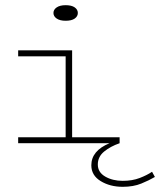

<svg xmlns="http://www.w3.org/2000/svg" viewBox="-20 -551 617 740"><path d="M280 -501Q280 -488 268 -479.5Q256 -471 233 -471Q211 -471 198.5 -479.5Q186 -488 186 -501Q186 -514 198.5 -522.5Q211 -531 233 -531Q256 -531 268 -522.5Q280 -514 280 -501ZM50 -334V-357H258V-22H441V1Q406 13 381.5 33Q357 53 357 83Q357 113 385.5 129.5Q414 146 453 146Q490 146 518.5 135Q547 124 566 111L577 131Q555 144 524.5 156.5Q494 169 453 169Q404 169 368 147Q332 125 332 86Q332 30 402 1H50V-22H233V-334Z"/></svg>

Font: BhuTuka Expanded One
Style: Regular
Weight: 400
Designer: Erin McLaughlin
Version: Version 1.000; ttfautohint (v1.8.3)